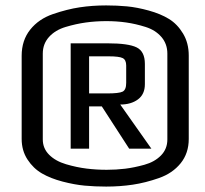

<svg xmlns="http://www.w3.org/2000/svg" viewBox="-20 -679 757 709"><path d="M677 -474V-166Q677 -113 647 -76Q617 -39 567 -21.5Q517 -4 470 3Q423 10 372 10Q331 10 293 6.5Q255 3 211 -8.5Q167 -20 135 -38.5Q103 -57 81.5 -90Q60 -123 60 -166V-473Q60 -530 91.5 -569.5Q123 -609 175.5 -627Q228 -645 274.5 -652Q321 -659 372 -659Q412 -659 449 -655.5Q486 -652 529.5 -640Q573 -628 604 -609Q635 -590 656 -555Q677 -520 677 -474ZM598 -164V-481Q598 -517 576 -542.5Q554 -568 517.5 -579.5Q481 -591 446 -596Q411 -601 373 -601Q334 -601 297.5 -596Q261 -591 222.5 -579.5Q184 -568 161 -542.5Q138 -517 138 -481V-164Q138 -131 161.5 -107.5Q185 -84 224 -72.5Q263 -61 299.5 -56.5Q336 -52 374 -52Q409 -52 442 -56Q475 -60 513 -70.5Q551 -81 574.5 -105Q598 -129 598 -164ZM539 -130H457L356 -286H309V-130H241V-519H378Q454 -519 484.5 -504Q515 -489 515 -443V-368Q515 -331 489.5 -312Q464 -293 424 -293ZM446 -373V-437Q446 -458 433 -464.5Q420 -471 381 -471H309V-334H376Q419 -334 432.5 -340.5Q446 -347 446 -373Z"/></svg>

Font: Play
Style: Regular
Weight: 400
Designer: Jonas Hecksher
Foundry: Jonas Hecksher, Playtypeª, e-types AS
Version: Version 1.002